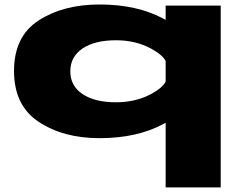

<svg xmlns="http://www.w3.org/2000/svg" viewBox="-20 -611 1100 856"><path d="M718.5 224.5V-63.5Q713.5 -60.5 708 -58Q591 5 423.5 5Q262.5 5 152.5 -67.8Q42.5 -140.5 42.5 -294.8Q42.5 -449 152.5 -520Q262.5 -591 423.5 -591Q591 -591 708 -528Q713.5 -525.5 718.5 -522.5V-586H964V224.5ZM718.5 -338.5Q705.5 -366 654 -394Q585 -431.5 497.5 -431.5Q402.5 -431.5 348 -394.8Q293.5 -358 293.5 -293Q293.5 -228 348 -191.5Q402.5 -155 497.5 -155Q585 -155 654 -192Q705.5 -220 718.5 -247.5Z"/></svg>

Font: Anybody UltraExpanded ExtraBold
Style: Regular
Weight: 800
Width: 9
Designer: Tyler Finck
Foundry: Etcetera Type Company
Version: Version 1.010; ttfautohint (v1.8.3) -l 8 -r 50 -G 200 -x 14 